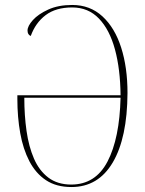

<svg xmlns="http://www.w3.org/2000/svg" viewBox="-20 -744 584 774"><path d="M268 10Q207 10 165.5 -17.5Q124 -45 98.5 -94Q73 -143 61.5 -207.5Q50 -272 50 -345V-360H466Q465 -465 443.5 -544.5Q422 -624 379 -669Q336 -714 271 -714Q205 -714 164 -683Q123 -652 104 -599Q91 -604 91 -621Q91 -639 112.5 -663Q134 -687 174.5 -705.5Q215 -724 271 -724Q343 -724 393 -678Q443 -632 468.5 -552Q494 -472 494 -369Q493 -188 434.5 -89Q376 10 268 10ZM267 0Q365 0 413.5 -93Q462 -186 466 -350H78Q78 -279 87 -216Q96 -153 117 -104.5Q138 -56 175 -28Q212 0 267 0Z"/></svg>

Font: Noto Serif Display Condensed Thin
Style: Regular
Weight: 100
Width: 3
Designer: Monotype Design Team
Foundry: Monotype Imaging Inc.
Version: Version 2.009